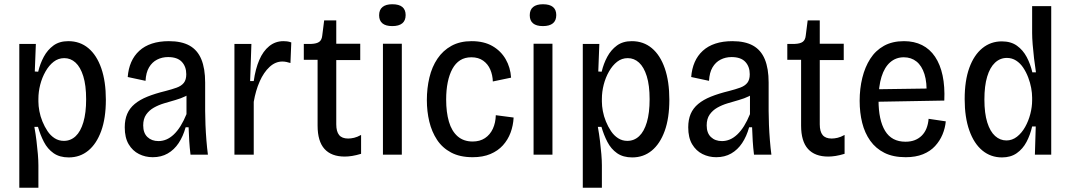

<svg xmlns="http://www.w3.org/2000/svg" viewBox="-20 -729 5046 905"><path d="M71 156V-254V-522H149L144 -392L160 -391Q169 -429 186.5 -461.5Q204 -494 232 -514.5Q260 -535 302 -535Q357 -535 396.5 -502Q436 -469 457.5 -407Q479 -345 479 -259Q479 -172 457 -111.5Q435 -51 396 -19Q357 13 304 13Q261 13 232.5 -7Q204 -27 187 -60Q170 -93 159 -131H142Q148 -98 152 -65Q156 -32 158.5 -2.5Q161 27 161 50V156ZM281 -65Q313 -65 336.5 -87Q360 -109 373 -153Q386 -197 386 -261Q386 -327 372.5 -370Q359 -413 336 -434Q313 -455 283 -455Q255 -455 233 -438Q211 -421 194.5 -392Q178 -363 169.5 -329.5Q161 -296 161 -263V-250Q161 -230 165.5 -205.5Q170 -181 180 -156.5Q190 -132 204 -111Q218 -90 237.5 -77.5Q257 -65 281 -65Z M700 12Q665 12 635 -3Q605 -18 586.5 -49Q568 -80 568 -129Q568 -165 579.5 -192Q591 -219 615 -239Q639 -259 675 -273.5Q711 -288 760 -300Q791 -308 813 -316Q835 -324 846.5 -338.5Q858 -353 858 -379Q858 -415 837 -437.5Q816 -460 772 -460Q744 -460 720.5 -448Q697 -436 682.5 -411.5Q668 -387 666 -348L582 -366Q585 -405 598.5 -436Q612 -467 636.5 -489.5Q661 -512 696 -523.5Q731 -535 776 -535Q836 -535 873.5 -514Q911 -493 929 -449.5Q947 -406 947 -340V-206Q947 -177 948.5 -140.5Q950 -104 953 -67Q956 -30 960 0H878Q874 -32 872 -64.5Q870 -97 869 -129H855Q843 -86 822 -54.5Q801 -23 770.5 -5.5Q740 12 700 12ZM727 -64Q746 -64 764 -71.5Q782 -79 799 -95Q816 -111 831 -135Q846 -159 859 -191V-299L887 -302Q876 -286 854.5 -275.5Q833 -265 806.5 -257.5Q780 -250 753.5 -242Q727 -234 705 -221.5Q683 -209 669 -189Q655 -169 655 -138Q655 -102 675 -83Q695 -64 727 -64Z M1085 0V-306V-522H1165L1159 -347H1176Q1184 -404 1202 -446Q1220 -488 1249 -511.5Q1278 -535 1316 -535Q1324 -535 1333 -534Q1342 -533 1353 -529L1349 -432Q1340 -435 1330 -437Q1320 -439 1311 -439Q1278 -439 1250.5 -413.5Q1223 -388 1204 -345Q1185 -302 1176 -249V0Z M1605 9Q1542 9 1509.5 -27Q1477 -63 1477 -137V-447H1412V-522H1447Q1473 -523 1485 -532Q1497 -541 1499 -562L1508 -633H1565V-523H1678V-446H1565V-143Q1565 -109 1578.5 -92.5Q1592 -76 1621 -76Q1634 -76 1649 -79.5Q1664 -83 1682 -93V-4Q1659 3 1640 6Q1621 9 1605 9Z M1785 0V-523H1874V0ZM1829 -606Q1798 -606 1782.5 -619Q1767 -632 1767 -657Q1767 -683 1783 -696Q1799 -709 1829 -709Q1861 -709 1876.5 -696Q1892 -683 1892 -658Q1892 -632 1876 -619Q1860 -606 1829 -606Z M2208 12Q2148 12 2106.5 -10Q2065 -32 2040 -70Q2015 -108 2003.5 -156Q1992 -204 1992 -257Q1992 -313 2004 -363.5Q2016 -414 2042 -452.5Q2068 -491 2108 -513Q2148 -535 2203 -535Q2261 -535 2301 -512Q2341 -489 2363.5 -450Q2386 -411 2389 -363L2303 -345Q2302 -375 2291 -401Q2280 -427 2257.5 -443Q2235 -459 2202 -459Q2171 -459 2149 -445Q2127 -431 2112.5 -404.5Q2098 -378 2090.5 -341.5Q2083 -305 2083 -260Q2083 -200 2096 -155.5Q2109 -111 2137 -86.5Q2165 -62 2208 -62Q2242 -62 2266 -78Q2290 -94 2303 -122Q2316 -150 2317 -186L2401 -175Q2399 -137 2386.5 -103.5Q2374 -70 2350.5 -44Q2327 -18 2291.5 -3Q2256 12 2208 12Z M2495 0V-523H2584V0ZM2539 -606Q2508 -606 2492.5 -619Q2477 -632 2477 -657Q2477 -683 2493 -696Q2509 -709 2539 -709Q2571 -709 2586.5 -696Q2602 -683 2602 -658Q2602 -632 2586 -619Q2570 -606 2539 -606Z M2727 156V-254V-522H2805L2800 -392L2816 -391Q2825 -429 2842.5 -461.5Q2860 -494 2888 -514.5Q2916 -535 2958 -535Q3013 -535 3052.5 -502Q3092 -469 3113.5 -407Q3135 -345 3135 -259Q3135 -172 3113 -111.5Q3091 -51 3052 -19Q3013 13 2960 13Q2917 13 2888.5 -7Q2860 -27 2843 -60Q2826 -93 2815 -131H2798Q2804 -98 2808 -65Q2812 -32 2814.5 -2.5Q2817 27 2817 50V156ZM2937 -65Q2969 -65 2992.5 -87Q3016 -109 3029 -153Q3042 -197 3042 -261Q3042 -327 3028.5 -370Q3015 -413 2992 -434Q2969 -455 2939 -455Q2911 -455 2889 -438Q2867 -421 2850.5 -392Q2834 -363 2825.5 -329.5Q2817 -296 2817 -263V-250Q2817 -230 2821.5 -205.5Q2826 -181 2836 -156.5Q2846 -132 2860 -111Q2874 -90 2893.5 -77.5Q2913 -65 2937 -65Z M3356 12Q3321 12 3291 -3Q3261 -18 3242.5 -49Q3224 -80 3224 -129Q3224 -165 3235.5 -192Q3247 -219 3271 -239Q3295 -259 3331 -273.5Q3367 -288 3416 -300Q3447 -308 3469 -316Q3491 -324 3502.5 -338.5Q3514 -353 3514 -379Q3514 -415 3493 -437.5Q3472 -460 3428 -460Q3400 -460 3376.5 -448Q3353 -436 3338.5 -411.5Q3324 -387 3322 -348L3238 -366Q3241 -405 3254.5 -436Q3268 -467 3292.5 -489.5Q3317 -512 3352 -523.5Q3387 -535 3432 -535Q3492 -535 3529.5 -514Q3567 -493 3585 -449.5Q3603 -406 3603 -340V-206Q3603 -177 3604.5 -140.5Q3606 -104 3609 -67Q3612 -30 3616 0H3534Q3530 -32 3528 -64.5Q3526 -97 3525 -129H3511Q3499 -86 3478 -54.5Q3457 -23 3426.5 -5.5Q3396 12 3356 12ZM3383 -64Q3402 -64 3420 -71.5Q3438 -79 3455 -95Q3472 -111 3487 -135Q3502 -159 3515 -191V-299L3543 -302Q3532 -286 3510.5 -275.5Q3489 -265 3462.5 -257.5Q3436 -250 3409.5 -242Q3383 -234 3361 -221.5Q3339 -209 3325 -189Q3311 -169 3311 -138Q3311 -102 3331 -83Q3351 -64 3383 -64Z M3884 9Q3821 9 3788.5 -27Q3756 -63 3756 -137V-447H3691V-522H3726Q3752 -523 3764 -532Q3776 -541 3778 -562L3787 -633H3844V-523H3957V-446H3844V-143Q3844 -109 3857.5 -92.5Q3871 -76 3900 -76Q3913 -76 3928 -79.5Q3943 -83 3961 -93V-4Q3938 3 3919 6Q3900 9 3884 9Z M4249 12Q4190 12 4149 -8.5Q4108 -29 4082 -65.5Q4056 -102 4044 -150Q4032 -198 4032 -254Q4032 -311 4044.5 -362Q4057 -413 4082 -452Q4107 -491 4146.5 -513Q4186 -535 4241 -535Q4289 -535 4326 -516.5Q4363 -498 4387.5 -461.5Q4412 -425 4423 -373Q4434 -321 4431 -255L4093 -249V-308L4372 -312L4347 -281Q4350 -340 4337.5 -379.5Q4325 -419 4300 -439Q4275 -459 4240 -459Q4203 -459 4176 -435.5Q4149 -412 4135 -367Q4121 -322 4121 -257Q4121 -163 4152 -112Q4183 -61 4248 -61Q4273 -61 4292 -68.5Q4311 -76 4325 -90Q4339 -104 4347 -124Q4355 -144 4357 -169L4438 -157Q4435 -125 4422.5 -95Q4410 -65 4387.5 -40.5Q4365 -16 4330.5 -2Q4296 12 4249 12Z M4703 13Q4650 13 4610.5 -19.5Q4571 -52 4549 -114Q4527 -176 4527 -262Q4527 -349 4549 -409.5Q4571 -470 4610.5 -502Q4650 -534 4702 -534Q4745 -534 4773.5 -513.5Q4802 -493 4819.5 -460Q4837 -427 4846 -388H4863Q4858 -420 4854 -454Q4850 -488 4847.5 -519.5Q4845 -551 4845 -574V-700H4935V-264V0H4858L4862 -133H4845Q4836 -93 4818.5 -60Q4801 -27 4772.5 -7Q4744 13 4703 13ZM4724 -67Q4751 -67 4773.5 -84.5Q4796 -102 4812 -130.5Q4828 -159 4836.5 -192Q4845 -225 4845 -256V-269Q4845 -290 4840.5 -314.5Q4836 -339 4826.5 -364Q4817 -389 4803 -410Q4789 -431 4769.5 -443.5Q4750 -456 4726 -456Q4694 -456 4670 -433.5Q4646 -411 4633 -367.5Q4620 -324 4620 -260Q4620 -195 4633.5 -152Q4647 -109 4670.5 -88Q4694 -67 4724 -67Z"/></svg>

Font: Bricolage Grotesque SemiCondensed
Style: Regular
Weight: 400
Width: 4
Designer: Mathieu Triay
Foundry: Atelier Triay
Version: Version 1.001;gftools[0.9.33.dev8+g029e19f]